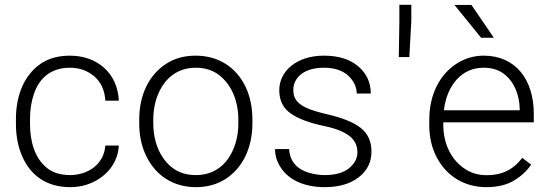

<svg xmlns="http://www.w3.org/2000/svg" viewBox="-20 -770 2282 800"><path d="M272 -40.5C231.4 -40.5 199.2 -50.8 174.8 -70.8C125.5 -110.8 105 -179.2 105 -253.9V-274.4C105 -312 110.4 -346.7 121.6 -379.4C143.6 -443.8 191.4 -487.8 271.5 -487.8C311 -487.8 345.2 -475.6 373.5 -451.2C401.4 -426.8 416.5 -393.1 418.9 -350.6H475.1C470.2 -465.3 384.8 -538.1 271.5 -538.1C222.2 -538.1 181.2 -526.4 147.9 -503.4C81.1 -456.5 46.4 -373.5 46.4 -274.4V-253.9C46.4 -204.6 54.7 -160.2 71.8 -120.6C105.5 -40.5 172.9 9.8 272 9.8C307.6 9.8 340.8 2.4 371.1 -12.7C431.2 -42.5 471.7 -96.7 475.1 -163.6H418.9C413.1 -84 344.7 -40.5 272 -40.5Z M560.1 -256.3C560.1 -205.1 569.8 -159.7 589.4 -119.6C628.4 -39.1 701.2 9.8 796.4 9.8C843.8 9.8 885.3 -2 920.9 -24.9C991.2 -70.8 1031.7 -154.3 1031.7 -256.3V-272C1031.7 -323.2 1022 -369.1 1002.9 -409.2C963.9 -489.3 891.1 -538.1 795.4 -538.1C748 -538.1 707 -526.9 671.9 -503.9C601.1 -458 560.1 -375 560.1 -272ZM618.7 -272C618.7 -310.1 625.5 -345.7 639.2 -378.4C666.5 -443.8 719.2 -487.8 795.4 -487.8C834 -487.8 866.2 -477.5 892.6 -457.5C945.3 -417 973.1 -348.1 973.1 -272V-256.3C973.1 -217.8 966.3 -182.1 952.6 -149.4C925.3 -83.5 872.6 -40.5 796.4 -40.5C757.8 -40.5 725.6 -50.3 699.2 -70.3C646.5 -109.9 618.7 -179.7 618.7 -256.3Z M1469.2 -134.8C1469.2 -109.9 1457.5 -88.4 1434.6 -69.3C1411.6 -50.3 1377.4 -40.5 1333 -40.5C1311 -40.5 1288.6 -43.9 1266.6 -50.3C1221.7 -63.5 1188 -93.8 1184.6 -148.9H1126C1126 -121.6 1133.8 -95.7 1149.9 -71.8C1181.2 -22.9 1243.7 9.8 1333 9.8C1392.1 9.8 1439.5 -3.9 1475.1 -31.7C1510.3 -59.1 1527.8 -94.7 1527.8 -138.2C1527.8 -180.2 1513.2 -212.9 1483.4 -236.8C1453.6 -260.3 1406.7 -279.3 1342.8 -293.9C1303.2 -303.2 1273.4 -312.5 1253.4 -322.3C1212.9 -341.8 1202.1 -365.2 1202.1 -396C1202.1 -439.9 1238.8 -487.8 1329.6 -487.8C1373.5 -487.8 1407.2 -476.6 1431.2 -454.6C1454.6 -432.1 1466.3 -407.2 1466.3 -380.4H1524.9C1524.9 -425.8 1507.8 -463.4 1473.1 -493.2C1438.5 -522.9 1390.6 -538.1 1329.6 -538.1C1215.3 -538.1 1143.6 -473.1 1143.6 -394.5C1143.6 -351.1 1159.7 -318.8 1191.9 -296.9C1223.6 -274.9 1269 -257.8 1328.1 -245.6C1445.8 -221.2 1469.2 -178.7 1469.2 -134.8Z M1644 -750V-677.2L1641.6 -532.2H1685.5L1693.8 -682.1V-750Z M2005.9 9.8C2053.2 9.8 2091.8 0.5 2122.1 -18.1C2151.9 -36.1 2175.8 -58.1 2192.9 -84L2156.2 -112.3C2117.7 -62 2070.3 -40 2008.3 -40C1972.7 -40 1940.9 -49.3 1914.1 -68.4C1859.4 -105.5 1827.1 -171.9 1827.1 -249.5V-260.3H2204.1V-295.9C2204.1 -436.5 2129.9 -538.1 1995.1 -538.1C1955.1 -538.1 1918 -527.3 1883.3 -505.4C1814.5 -461.4 1768.6 -379.4 1768.6 -270.5V-249.5C1768.6 -199.2 1778.8 -154.3 1799.3 -115.2C1839.8 -37.1 1914.1 9.8 2005.9 9.8ZM1995.1 -487.8C2028.3 -487.8 2056.2 -479.5 2078.1 -463.4C2122.1 -430.7 2144 -376 2145.5 -316.9V-310.5H1829.6C1835.9 -363.8 1854 -406.7 1883.8 -439.5C1913.6 -471.7 1950.7 -487.8 1995.1 -487.8ZM1873.5 -749.5 1984.4 -612.8H2037.6L1944.3 -749.5Z"/></svg>

Font: Vazirmatn ExtraLight
Style: Regular
Weight: 200
Designer: Saber Rastikerdar
Foundry: Saber Rastikerdar
Version: Version 33.003